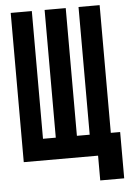

<svg xmlns="http://www.w3.org/2000/svg" viewBox="-58 -777 631 942"><g transform="rotate(-5 257.5 -306.5)"><path d="M397 122V0H31V-735H135V-106H198V-735H302V-106H365V-735H469V-106H515V122Z"/></g></svg>

Font: Iosevka SS01
Style: Bold
Weight: 700
Monospace: yes
Designer: Belleve Invis
Foundry: Belleve Invis
Version: 2.3.3; ttfautohint (v1.8.3)